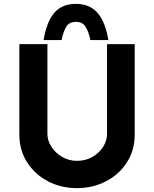

<svg xmlns="http://www.w3.org/2000/svg" viewBox="-20 -964 796 992"><path d="M225 -272Q225 -237 246 -205Q267 -173 301.5 -153Q336 -133 377 -133Q422 -133 457 -153Q492 -173 512.5 -205Q533 -237 533 -272V-736H676V-269Q676 -188 636 -125.5Q596 -63 528 -27.5Q460 8 377 8Q295 8 227.5 -27.5Q160 -63 120 -125.5Q80 -188 80 -269V-736H225ZM372 -944Q443 -944 483.5 -898Q524 -852 540 -757H447Q438 -800 422.5 -825.5Q407 -851 372 -851Q337 -851 322 -825.5Q307 -800 298 -757H205Q222 -855 262 -899.5Q302 -944 372 -944Z"/></svg>

Font: Reem Kufi
Style: Regular
Weight: 400
Designer: Khaled Hosny
Version: Version 1.6